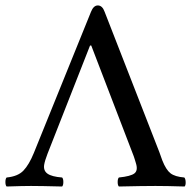

<svg xmlns="http://www.w3.org/2000/svg" viewBox="-27 -677 712 699"><path d="M96.2 -120.1 304.2 -633.8Q313.5 -657.2 329.1 -657.2Q345.7 -657.2 354 -633.8L553.2 -123Q563 -94.7 564 -92.8Q577.6 -58.6 593.8 -46.1Q609.9 -33.7 644 -30.8Q648.4 -26.4 648.9 -14.4Q649.4 -2.4 645 2Q578.6 0 539.1 0Q493.7 0 405.8 2Q401.4 -2.4 401.4 -14.4Q401.4 -26.4 405.8 -30.8Q449.2 -35.2 462.6 -45.9Q476.1 -56.6 467.8 -83Q466.8 -87.4 463.9 -95.9Q460.9 -104.5 460 -107.9L305.2 -511.2H300.8L146 -117.2Q136.2 -91.8 133.8 -77.1Q130.4 -55.7 146 -44.7Q161.6 -33.7 199.2 -30.8Q203.6 -26.4 203.6 -14.4Q203.6 -2.4 199.2 2Q119.1 0 85.9 0Q56.6 0 -2.9 2Q-7.3 -2.4 -7.3 -14.4Q-7.3 -26.4 -2.9 -30.8Q38.1 -34.7 58.3 -55.9Q78.6 -77.1 96.2 -120.1Z"/></svg>

Font: Common Serif News
Style: Regular
Weight: 450
Designer: Philipp H. Poll, Khaled Hosny
Foundry: Stefan Peev, Context Ltd.
Version: Version 1.026